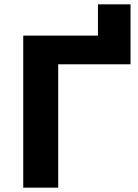

<svg xmlns="http://www.w3.org/2000/svg" viewBox="-20 -864 635 884"><path d="M87 -700H431V-844H581V-568H248V0H87Z"/></svg>

Font: Montserrat Alternates
Style: Bold
Weight: 700
Designer: Julieta Ulanovsky
Foundry: Julieta Ulanovsky
Version: Version 7.200